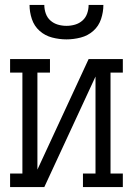

<svg xmlns="http://www.w3.org/2000/svg" viewBox="-20 -760 540 780"><path d="M21 0V-55H71V-465H21V-520H183V-465H132V-71L340 -520H479V-465H429V-55H479V0H317V-55H368V-449L160 0ZM250 -600Q221 -600 192 -607.5Q163 -615 141 -634.5Q119 -654 109.5 -682.5Q100 -711 100 -740H160Q160 -722 166 -705Q172 -688 185 -676.5Q198 -665 215 -660Q232 -655 250 -655Q268 -655 285 -660Q302 -665 315 -676.5Q328 -688 334 -705Q340 -722 340 -740H400Q400 -711 390.5 -682.5Q381 -654 359 -634.5Q337 -615 308 -607.5Q279 -600 250 -600Z"/></svg>

Font: Iosevka Curly Slab Light
Style: Regular
Weight: 300
Monospace: yes
Designer: Belleve Invis
Foundry: Belleve Invis
Version: Version 22.1.2; ttfautohint (v1.8.4)